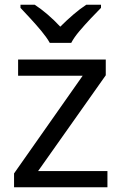

<svg xmlns="http://www.w3.org/2000/svg" viewBox="-20 -786 510 806"><path d="M431 0H39V-58L327 -468H56V-536H424V-470L140 -68H431ZM189 -606Q176 -629 154 -655.5Q132 -682 108 -708Q84 -734 66 -753V-766H126Q152 -749 180 -725Q208 -701 233 -674Q260 -701 288 -725Q316 -749 342 -766H404V-753Q385 -734 360.5 -708Q336 -682 313.5 -655.5Q291 -629 279 -606Z"/></svg>

Font: Noto Serif Ottoman Siyaq
Style: Regular
Weight: 400
Designer: Sérgio Martins
Version: Version 1.005; ttfautohint (v1.8.4.7-5d5b)